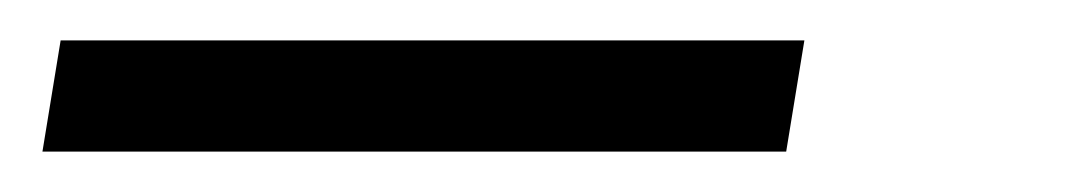

<svg xmlns="http://www.w3.org/2000/svg" viewBox="-20 -20 540 95"><path d="M369 55H1L10 0H378Z"/></svg>

Font: Iosevka Light Oblique
Style: Regular
Weight: 300
Italic angle: -9°
Monospace: yes
Designer: Belleve Invis
Foundry: Belleve Invis
Version: Version 32.5.0; ttfautohint (v1.8.4)